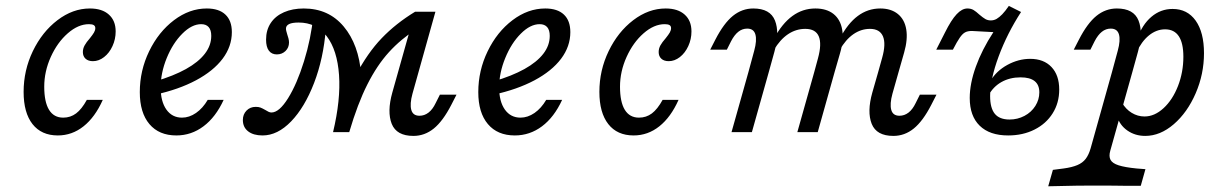

<svg xmlns="http://www.w3.org/2000/svg" viewBox="-20 -455 4228 661"><path d="M61.3 -138.7Q61.3 -212.9 93.1 -279Q125 -345.2 177.8 -385.5Q230.6 -425.8 289.5 -425.8Q331.5 -425.8 354.8 -404.8Q378.2 -383.9 378.2 -346.8Q378.2 -320.2 367.3 -296.4Q356.5 -272.6 338.3 -258.5Q320.2 -244.4 300 -244.4Q283.9 -244.4 274.6 -252.8Q265.3 -261.3 265.3 -275.8Q265.3 -287.9 271.4 -298.8Q277.4 -309.7 289.5 -323.4Q299.2 -335.5 303.6 -343.1Q308.1 -350.8 308.1 -358.1Q308.1 -365.3 302.8 -368.5Q297.6 -371.8 286.3 -371.8Q249.2 -371.8 213.3 -340.3Q177.4 -308.9 154.8 -258.9Q132.3 -208.9 132.3 -156.5Q132.3 -104 148.8 -77Q165.3 -50 197.6 -50Q222.6 -50 241.9 -64.5Q261.3 -79 279 -111.3H333.9Q307.3 -51.6 267.7 -20.2Q228.2 11.3 179 11.3Q122.6 11.3 91.9 -27.8Q61.3 -66.9 61.3 -138.7Z M461.3 -137.9Q461.3 -212.1 493.5 -278.6Q525.8 -345.2 579 -385.5Q632.3 -425.8 691.9 -425.8Q733.9 -425.8 756 -404.8Q778.2 -383.9 778.2 -344.4Q778.2 -295.2 746.4 -252.8Q714.5 -210.5 654.8 -178.6Q595.2 -146.8 513.7 -129L514.5 -175Q577.4 -193.5 620.2 -217.3Q662.9 -241.1 685.1 -269.8Q707.3 -298.4 707.3 -331.5Q707.3 -351.6 698.4 -361.7Q689.5 -371.8 672.6 -371.8Q640.3 -371.8 607.7 -339.1Q575 -306.5 554 -255.2Q533.1 -204 533.1 -154Q533.1 -105.6 552.8 -77.8Q572.6 -50 606.5 -50Q631.5 -50 654.8 -66.1Q678.2 -82.3 695.2 -111.3H750Q722.6 -51.6 680.6 -20.2Q638.7 11.3 587.1 11.3Q527.4 11.3 494.4 -27.8Q461.3 -66.9 461.3 -137.9Z M1008.1 -377.4Q986.3 -377.4 975.4 -372.2Q964.5 -366.9 964.5 -356.5Q964.5 -352.4 965.7 -348Q966.9 -343.5 968.5 -337.9Q971 -330.6 973 -323Q975 -315.3 975 -308.9Q975 -291.1 962.9 -279.4Q950.8 -267.7 933.1 -267.7Q915.3 -267.7 905.6 -280.6Q896 -293.5 896 -318.5Q896 -351.6 912.1 -375.8Q928.2 -400 957.7 -412.9Q987.1 -425.8 1025.8 -425.8Q1111.3 -425.8 1163.3 -363.7Q1215.3 -301.6 1223.4 -198.4Q1217.7 -171.8 1211.3 -145.2Q1204 -112.1 1196.4 -76.2Q1188.7 -40.3 1182.3 0H1126.6Q1153.2 -111.3 1147.2 -196.8Q1141.1 -282.3 1105.2 -329.8Q1069.4 -377.4 1008.1 -377.4ZM816.1 -41.9Q816.1 -61.3 828.6 -74.2Q841.1 -87.1 860.5 -87.1Q870.2 -87.1 876.6 -84.7Q883.1 -82.3 894.4 -75.8Q899.2 -72.6 904.4 -70.2Q909.7 -67.7 914.5 -67.7Q941.1 -67.7 971.8 -116.9Q1002.4 -166.1 1026.6 -244Q1050.8 -321.8 1058.9 -402.4L1101.6 -354Q1093.5 -253.2 1061.3 -169.4Q1029 -85.5 982.3 -37.1Q935.5 11.3 883.9 11.3Q852.4 11.3 834.3 -2.8Q816.1 -16.9 816.1 -41.9ZM1408.9 -414.5 1416.9 -357.3Q1359.7 -320.2 1319 -275.4Q1278.2 -230.6 1244.8 -164.5Q1211.3 -98.4 1182.3 0H1126.6Q1163.7 -116.9 1204.4 -194.8Q1245.2 -272.6 1294 -323.4Q1342.7 -374.2 1408.9 -414.5ZM1424.2 -56.5Q1441.1 -56.5 1455.2 -67.3Q1469.4 -78.2 1479.8 -100L1494.4 -129H1551.6L1533.9 -94.4Q1504.8 -37.9 1473.4 -12.5Q1441.9 12.9 1403.2 12.9Q1345.2 12.9 1328.6 -28.6Q1312.1 -70.2 1330.6 -136.3L1408.9 -414.5H1479L1400 -132.3Q1390.3 -96.8 1396 -76.6Q1401.6 -56.5 1424.2 -56.5Z M1626.6 -137.9Q1626.6 -212.1 1658.9 -278.6Q1691.1 -345.2 1744.4 -385.5Q1797.6 -425.8 1857.3 -425.8Q1899.2 -425.8 1921.4 -404.8Q1943.5 -383.9 1943.5 -344.4Q1943.5 -295.2 1911.7 -252.8Q1879.8 -210.5 1820.2 -178.6Q1760.5 -146.8 1679 -129L1679.8 -175Q1742.7 -193.5 1785.5 -217.3Q1828.2 -241.1 1850.4 -269.8Q1872.6 -298.4 1872.6 -331.5Q1872.6 -351.6 1863.7 -361.7Q1854.8 -371.8 1837.9 -371.8Q1805.6 -371.8 1773 -339.1Q1740.3 -306.5 1719.4 -255.2Q1698.4 -204 1698.4 -154Q1698.4 -105.6 1718.1 -77.8Q1737.9 -50 1771.8 -50Q1796.8 -50 1820.2 -66.1Q1843.5 -82.3 1860.5 -111.3H1915.3Q1887.9 -51.6 1846 -20.2Q1804 11.3 1752.4 11.3Q1692.7 11.3 1659.7 -27.8Q1626.6 -66.9 1626.6 -137.9Z M2043.5 -138.7Q2043.5 -212.9 2075.4 -279Q2107.3 -345.2 2160.1 -385.5Q2212.9 -425.8 2271.8 -425.8Q2313.7 -425.8 2337.1 -404.8Q2360.5 -383.9 2360.5 -346.8Q2360.5 -320.2 2349.6 -296.4Q2338.7 -272.6 2320.6 -258.5Q2302.4 -244.4 2282.3 -244.4Q2266.1 -244.4 2256.9 -252.8Q2247.6 -261.3 2247.6 -275.8Q2247.6 -287.9 2253.6 -298.8Q2259.7 -309.7 2271.8 -323.4Q2281.5 -335.5 2285.9 -343.1Q2290.3 -350.8 2290.3 -358.1Q2290.3 -365.3 2285.1 -368.5Q2279.8 -371.8 2268.5 -371.8Q2231.5 -371.8 2195.6 -340.3Q2159.7 -308.9 2137.1 -258.9Q2114.5 -208.9 2114.5 -156.5Q2114.5 -104 2131 -77Q2147.6 -50 2179.8 -50Q2204.8 -50 2224.2 -64.5Q2243.5 -79 2261.3 -111.3H2316.1Q2289.5 -51.6 2250 -20.2Q2210.5 11.3 2161.3 11.3Q2104.8 11.3 2074.2 -27.8Q2043.5 -66.9 2043.5 -138.7Z M2552.4 -356.5Q2535.5 -356.5 2521.8 -345.6Q2508.1 -334.7 2496.8 -312.9L2482.3 -283.9H2425L2442.7 -318.5Q2471.8 -375 2503.2 -400.4Q2534.7 -425.8 2573.4 -425.8Q2631.5 -425.8 2648 -384.3Q2664.5 -342.7 2646 -276.6L2626.6 -206.5H2556.5L2576.6 -280.6Q2586.3 -316.1 2580.6 -336.3Q2575 -356.5 2552.4 -356.5ZM2556.5 -206.5H2626.6L2568.5 0H2498.4ZM2752.4 -355.6Q2720.2 -355.6 2692.7 -337.1Q2665.3 -318.5 2644.4 -283.1V-321.8Q2672.6 -374.2 2708.1 -400Q2743.5 -425.8 2787.1 -425.8Q2825.8 -425.8 2849.6 -406.9Q2873.4 -387.9 2879.4 -352.8Q2885.5 -317.7 2871.8 -271L2853.2 -206.5H2783.1L2796 -254Q2809.7 -304 2798.8 -329.8Q2787.9 -355.6 2752.4 -355.6ZM2783.1 -206.5H2853.2L2795.2 0H2725ZM2975 -355.6Q2944.4 -355.6 2917.7 -337.1Q2891.1 -318.5 2871 -283.1V-321.8Q2898.4 -374.2 2933.1 -400Q2967.7 -425.8 3010.5 -425.8Q3047.6 -425.8 3071 -406.9Q3094.4 -387.9 3100 -353.6Q3105.6 -319.4 3092.7 -274.2L3073.4 -206.5H3003.2L3016.9 -255.6Q3030.6 -304 3019.8 -329.8Q3008.9 -355.6 2975 -355.6ZM3076.6 -56.5Q3093.5 -56.5 3107.7 -67.3Q3121.8 -78.2 3132.3 -100L3146.8 -129H3204L3186.3 -94.4Q3157.3 -37.9 3125.8 -12.5Q3094.4 12.9 3055.6 12.9Q2997.6 12.9 2981 -28.6Q2964.5 -70.2 2983.1 -136.3L3003.2 -206.5H3073.4L3052.4 -132.3Q3042.7 -96.8 3048.4 -76.6Q3054 -56.5 3076.6 -56.5Z M3318.5 -117.7Q3318.5 -166.9 3339.5 -225.4Q3360.5 -283.9 3400 -344.4Q3385.5 -345.2 3370.2 -346Q3348.4 -347.6 3325.8 -348.4Q3311.3 -348.4 3302.4 -343.5Q3293.5 -338.7 3284.3 -325.4Q3275 -312.1 3260.5 -283.9H3203.2L3233.1 -342.7Q3254.8 -386.3 3273.4 -406Q3291.9 -425.8 3310.5 -425.8Q3322.6 -425.8 3331.5 -420.6Q3340.3 -415.3 3351.6 -404.8Q3363.7 -394.4 3372.2 -389.5Q3380.6 -384.7 3391.1 -384.7Q3401.6 -384.7 3410.9 -389.9Q3420.2 -395.2 3430.6 -406Q3441.1 -416.9 3453.2 -434.7L3495.2 -413.7Q3447.6 -340.3 3418.1 -260.9Q3388.7 -181.5 3388.7 -124.2Q3388.7 -83.1 3404.8 -63.3Q3421 -43.5 3455.6 -43.5Q3483.1 -43.5 3506.9 -56Q3530.6 -68.5 3544.4 -90.3Q3558.1 -112.1 3558.1 -137.1Q3558.1 -162.9 3541.9 -175.8Q3525.8 -188.7 3493.5 -188.7Q3456.5 -188.7 3427.8 -172.6Q3399.2 -156.5 3383.1 -126.6L3389.5 -175.8Q3409.7 -210.5 3448 -231.5Q3486.3 -252.4 3526.6 -252.4Q3573.4 -252.4 3600 -224.2Q3626.6 -196 3626.6 -146.8Q3626.6 -100.8 3604 -64.9Q3581.5 -29 3541.5 -8.9Q3501.6 11.3 3450.8 11.3Q3387.1 11.3 3352.8 -22.2Q3318.5 -55.6 3318.5 -117.7Z M3804 -356.5Q3787.1 -356.5 3773.4 -345.6Q3759.7 -334.7 3748.4 -312.9L3733.9 -283.9H3676.6L3694.4 -318.5Q3723.4 -375 3754.8 -400.4Q3786.3 -425.8 3825 -425.8Q3883.1 -425.8 3899.6 -384.3Q3916.1 -342.7 3897.6 -276.6L3878.2 -206.5H3808.1L3828.2 -280.6Q3837.9 -316.1 3832.3 -336.3Q3826.6 -356.5 3804 -356.5ZM3626.6 185.5 3588.7 186.3 3604.8 129.8 3641.9 125Q3671 121 3689.1 113.3Q3707.3 105.6 3717.7 91.9Q3728.2 78.2 3734.7 55.6L3808.1 -206.5H3878.2L3802.4 63.7Q3796.8 83.1 3803.2 95.2Q3809.7 107.3 3831 114.1Q3852.4 121 3892.7 125L3923.4 127.4L3907.3 184.7Q3883.1 184.7 3858.1 184.7Q3824.2 183.9 3737.9 183.9H3733.9H3735.5Q3687.9 183.9 3626.6 185.5ZM4125 -271.8Q4125 -200 4096.4 -133.9Q4067.7 -67.7 4021 -27.4Q3974.2 12.9 3922.6 12.9Q3887.9 12.9 3861.3 -5.6Q3834.7 -24.2 3825.8 -54.8L3842.7 -101.6Q3855.6 -79 3876.2 -66.5Q3896.8 -54 3920.2 -54Q3954.8 -54 3985.9 -82.7Q4016.9 -111.3 4035.5 -158.9Q4054 -206.5 4054 -259.7Q4054 -306.5 4038.3 -330.2Q4022.6 -354 3991.1 -354Q3961.3 -354 3935.5 -333.1Q3909.7 -312.1 3891.9 -273.4L3894.4 -320.2Q3912.1 -370.2 3944 -397.2Q3975.8 -424.2 4016.9 -424.2Q4067.7 -424.2 4096.4 -383.9Q4125 -343.5 4125 -271.8Z"/></svg>

Font: Playfair Micro SmCond SmLight
Style: Italic
Weight: 360
Width: 4
Italic angle: -15.6°
Designer: Claus Eggers Sørensen
Foundry: Claus Eggers Sørensen
Version: Version 2.203;Glyphs 3.3 (3326)